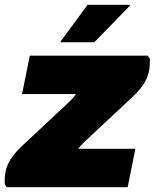

<svg xmlns="http://www.w3.org/2000/svg" viewBox="-20 -780 645 800"><path d="M72 -388 104 -548H596L604 -536Q607 -485 589 -448.5Q571 -412 532 -376L348 -204Q336 -193 325 -182Q314 -171 306 -160H544L512 0H8L0 -12Q-3 -63 15 -99.5Q33 -136 72 -172L256 -344Q267 -354 278 -365.5Q289 -377 297 -388ZM233 -604V-608L345 -760H521V-756L373 -604Z"/></svg>

Font: Kufam Black
Style: Italic
Weight: 900
Italic angle: -11°
Designer: Artur Schmal
Foundry: Original Type
Version: Version 1.301; ttfautohint (v1.8.3)